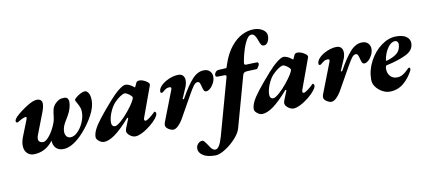

<svg xmlns="http://www.w3.org/2000/svg" viewBox="-83 -1022 3624 1628"><g transform="rotate(-10 1728.5 -207.5)"><path d="M704 -351Q704 -294 667.5 -225.5Q631 -157 574 -93Q531 -44 484.5 -15Q438 14 396 14Q355 14 332.5 -10Q310 -34 309 -74Q243 14 141 14Q107 14 84 -10Q61 -34 61 -76Q61 -109 77 -150L132 -289Q135 -297 135 -302Q135 -310 128 -310Q122 -310 105.5 -303.5Q89 -297 76 -289Q72 -287 63.5 -281.5Q55 -276 52 -276Q38 -276 38 -291Q38 -297 44 -307Q50 -317 61 -328Q99 -364 156 -400.5Q213 -437 246 -437Q291 -437 291 -394Q291 -367 274 -323L203 -139Q197 -123 197 -110Q197 -92 208.5 -83Q220 -74 237 -74Q262 -74 295.5 -117Q329 -160 352 -222Q357 -236 359.5 -251.5Q362 -267 363 -273Q364 -294 372 -331Q373 -340 381.5 -355.5Q390 -371 402 -382Q420 -399 435 -406Q450 -413 478 -413Q515 -413 515 -369Q515 -347 507 -319Q499 -290 482.5 -261.5Q466 -233 463 -228L448 -203Q427 -164 427 -131Q427 -106 439 -90Q451 -74 475 -74Q504 -74 534.5 -103.5Q565 -133 585 -178.5Q605 -224 605 -266Q605 -286 601 -300Q597 -314 588 -332L575 -356Q565 -373 565 -378Q565 -385 582 -399.5Q599 -414 621.5 -425.5Q644 -437 659 -437Q677 -437 690.5 -415Q704 -393 704 -351Z M682 -38Q682 -67 698.5 -101.5Q715 -136 755 -188Q795 -240 870 -325Q911 -372 949.5 -402Q988 -432 1008 -432Q1021 -432 1039 -424.5Q1057 -417 1074 -403Q1081 -396 1083 -396H1084Q1086 -396 1087 -398.5Q1088 -401 1089 -403Q1100 -425 1104 -435Q1106 -440 1113.5 -443.5Q1121 -447 1131 -447Q1156 -447 1184.5 -430Q1213 -413 1213 -399Q1213 -393 1212 -392L1115 -126Q1113 -118 1113 -115Q1113 -102 1125 -102Q1135 -102 1158.5 -119Q1182 -136 1207 -161Q1210 -164 1211 -164Q1216 -164 1220 -159Q1224 -154 1224 -147Q1224 -131 1204 -105.5Q1184 -80 1151 -53Q1113 -22 1076.5 -4Q1040 14 1017 14Q992 14 968.5 -5Q945 -24 945 -44Q945 -50 950 -67Q958 -90 982 -146V-148Q982 -151 979 -152.5Q976 -154 974 -152Q900 -67 844.5 -26.5Q789 14 746 14Q725 14 703.5 -3.5Q682 -21 682 -38ZM984 -206Q1015 -244 1033 -273.5Q1051 -303 1051 -315Q1051 -324 1029 -342Q1018 -350 1007.5 -355.5Q997 -361 990 -361Q975 -361 949 -343.5Q923 -326 900 -302Q873 -274 852.5 -225.5Q832 -177 832 -137Q832 -120 840 -110.5Q848 -101 862 -101Q878 -101 913.5 -131.5Q949 -162 984 -206Z M1278 -36Q1278 -48 1282 -59L1385 -325Q1387 -333 1387 -335Q1387 -346 1373 -346Q1356 -346 1345.5 -340.5Q1335 -335 1325 -326.5Q1315 -318 1311 -315Q1307 -311 1299 -311Q1289 -311 1289 -324Q1289 -346 1308.5 -368Q1328 -390 1359 -407Q1384 -421 1411.5 -429Q1439 -437 1463 -437Q1490 -437 1504 -421.5Q1518 -406 1518 -380Q1518 -350 1504 -319L1467 -233Q1466 -232 1466 -229Q1466 -225 1470 -225Q1476 -225 1479 -231Q1536 -334 1583 -385.5Q1630 -437 1685 -437Q1717 -437 1735.5 -418Q1754 -399 1754 -370Q1754 -343 1741 -317Q1728 -291 1709 -274.5Q1690 -258 1674 -258Q1662 -258 1655.5 -268Q1649 -278 1644 -301Q1639 -323 1633 -335.5Q1627 -348 1615 -348Q1597 -348 1580.5 -326.5Q1564 -305 1537 -257Q1497 -184 1426 -60Q1408 -29 1385 -7.5Q1362 14 1343 14Q1325 14 1301.5 -1Q1278 -16 1278 -36Z M1514 209Q1514 183 1530.5 166Q1547 149 1568 149Q1577 149 1587.5 162Q1598 175 1612 196Q1614 200 1623.5 214Q1633 228 1643 235Q1653 242 1665 242Q1700 242 1728 143L1864 -347Q1865 -350 1865 -355Q1865 -365 1850 -365L1791 -364Q1780 -364 1776 -368Q1772 -372 1772 -383Q1772 -393 1782.5 -405.5Q1793 -418 1809 -419L1870 -422Q1875 -422 1877 -424.5Q1879 -427 1881 -435L1889 -459Q1918 -544 1963 -599.5Q2008 -655 2059 -680.5Q2110 -706 2161 -706Q2207 -706 2239 -684.5Q2271 -663 2271 -630Q2271 -602 2258 -579Q2245 -556 2224 -556Q2207 -556 2199.5 -568.5Q2192 -581 2181 -612Q2172 -637 2161.5 -651Q2151 -665 2133 -665Q2110 -665 2088.5 -627Q2067 -589 2051 -533Q2040 -496 2033 -457L2030 -438V-435Q2030 -422 2047 -422Q2063 -422 2095 -424L2142 -425Q2146 -425 2149.5 -420.5Q2153 -416 2153 -410Q2153 -402 2142.5 -385.5Q2132 -369 2127 -369L2048 -366Q2029 -365 2020 -359.5Q2011 -354 2007 -340L1886 96Q1875 138 1833 183.5Q1791 229 1741 260Q1691 291 1658 291Q1586 291 1550 266.5Q1514 242 1514 209Z M2044 -38Q2044 -67 2060.5 -101.5Q2077 -136 2117 -188Q2157 -240 2232 -325Q2273 -372 2311.5 -402Q2350 -432 2370 -432Q2383 -432 2401 -424.5Q2419 -417 2436 -403Q2443 -396 2445 -396H2446Q2448 -396 2449 -398.5Q2450 -401 2451 -403Q2462 -425 2466 -435Q2468 -440 2475.5 -443.5Q2483 -447 2493 -447Q2518 -447 2546.5 -430Q2575 -413 2575 -399Q2575 -393 2574 -392L2477 -126Q2475 -118 2475 -115Q2475 -102 2487 -102Q2497 -102 2520.5 -119Q2544 -136 2569 -161Q2572 -164 2573 -164Q2578 -164 2582 -159Q2586 -154 2586 -147Q2586 -131 2566 -105.5Q2546 -80 2513 -53Q2475 -22 2438.5 -4Q2402 14 2379 14Q2354 14 2330.5 -5Q2307 -24 2307 -44Q2307 -50 2312 -67Q2320 -90 2344 -146V-148Q2344 -151 2341 -152.5Q2338 -154 2336 -152Q2262 -67 2206.5 -26.5Q2151 14 2108 14Q2087 14 2065.5 -3.5Q2044 -21 2044 -38ZM2346 -206Q2377 -244 2395 -273.5Q2413 -303 2413 -315Q2413 -324 2391 -342Q2380 -350 2369.5 -355.5Q2359 -361 2352 -361Q2337 -361 2311 -343.5Q2285 -326 2262 -302Q2235 -274 2214.5 -225.5Q2194 -177 2194 -137Q2194 -120 2202 -110.5Q2210 -101 2224 -101Q2240 -101 2275.5 -131.5Q2311 -162 2346 -206Z M2640 -36Q2640 -48 2644 -59L2747 -325Q2749 -333 2749 -335Q2749 -346 2735 -346Q2718 -346 2707.5 -340.5Q2697 -335 2687 -326.5Q2677 -318 2673 -315Q2669 -311 2661 -311Q2651 -311 2651 -324Q2651 -346 2670.5 -368Q2690 -390 2721 -407Q2746 -421 2773.5 -429Q2801 -437 2825 -437Q2852 -437 2866 -421.5Q2880 -406 2880 -380Q2880 -350 2866 -319L2829 -233Q2828 -232 2828 -229Q2828 -225 2832 -225Q2838 -225 2841 -231Q2898 -334 2945 -385.5Q2992 -437 3047 -437Q3079 -437 3097.5 -418Q3116 -399 3116 -370Q3116 -343 3103 -317Q3090 -291 3071 -274.5Q3052 -258 3036 -258Q3024 -258 3017.5 -268Q3011 -278 3006 -301Q3001 -323 2995 -335.5Q2989 -348 2977 -348Q2959 -348 2942.5 -326.5Q2926 -305 2899 -257Q2859 -184 2788 -60Q2770 -29 2747 -7.5Q2724 14 2705 14Q2687 14 2663.5 -1Q2640 -16 2640 -36Z M3068 -111Q3068 -194 3108 -269.5Q3148 -345 3211 -391Q3274 -437 3339 -437Q3398 -437 3427.5 -415Q3457 -393 3457 -359Q3457 -298 3390 -265Q3323 -232 3220 -210Q3213 -209 3211 -201Q3209 -195 3208.5 -190.5Q3208 -186 3208 -183Q3207 -145 3228.5 -119Q3250 -93 3289 -93Q3314 -93 3337 -106Q3360 -119 3385 -145Q3396 -157 3402 -157Q3411 -157 3411 -146Q3411 -135 3408 -131Q3375 -67 3324.5 -26Q3274 15 3205 15Q3176 15 3144 -2Q3112 -19 3090 -48Q3068 -77 3068 -111ZM3351 -366Q3352 -378 3344.5 -388.5Q3337 -399 3323 -399Q3289 -399 3259.5 -356.5Q3230 -314 3220 -254V-252Q3220 -246 3227 -248Q3283 -264 3315 -289.5Q3347 -315 3351 -366Z"/></g></svg>

Font: EB Garamond ExtraBold
Style: Italic
Weight: 800
Italic angle: -17.2°
Designer: Georg Duffner and Octavio Pardo
Foundry: Georg Duffner
Version: Version 1.000